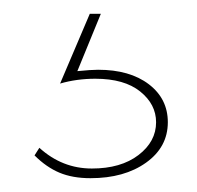

<svg xmlns="http://www.w3.org/2000/svg" viewBox="-20 -20 285 278"><path d="M223 157Q223 193 191.5 215.5Q160 238 111 238Q85 238 66 230Q47 222 30 205L37 194Q70 224 113 224Q155 224 180.5 204.5Q206 185 206 157Q206 131 183 112.5Q160 94 118 94Q91 94 67 101L110 0H126L92 83Q112 81 122 81Q168 81 195.5 102Q223 123 223 157Z"/></svg>

Font: Ysabeau SC Thin
Style: Regular
Weight: 200
Designer: Christian Thalmann (Catharsis Fonts)
Version: Version 0.003